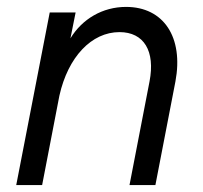

<svg xmlns="http://www.w3.org/2000/svg" viewBox="-20 -536 589 556"><path d="M413 -300 355 0H430L488 -300C512 -428 454 -516 345 -516C277 -516 218 -481 184 -425L199 -500H124L27 0H102L152 -259C177 -371 245 -443 326 -443C397 -443 430 -388 413 -300Z"/></svg>

Font: Uncut Sans
Style: Italic
Weight: 400
Italic angle: -11°
Designer: Kasper Nordkvist
Foundry: UNCUT.wtf
Version: Version 1.304;Glyphs 3.2 (3246)